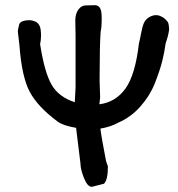

<svg xmlns="http://www.w3.org/2000/svg" viewBox="-20 -722 689 742"><path d="M272 -383V-588L271 -643Q271 -668 282.5 -684.5Q294 -701 311 -701Q333 -702 346.5 -702Q360 -702 366.5 -691Q373 -680 373 -653Q373 -614 369 -600Q365 -546 365 -426V-408L367 -346L364 -319Q427 -327 465 -380Q503 -433 517 -555Q520 -565 525 -592Q530 -619 536 -633Q544 -651 564 -659.5Q584 -668 602 -659Q611 -655 617 -649.5Q623 -644 627 -639Q631 -634 632 -625.5Q633 -617 633.5 -612.5Q634 -608 632 -597.5Q630 -587 629 -583.5Q628 -580 624.5 -568Q621 -556 620 -554Q616 -523 607.5 -488Q599 -453 579.5 -403Q560 -353 523 -311Q486 -269 437 -248Q409 -232 368 -225Q371 -197 390 -99L397 -79Q397 -27 382 -12L335 0Q318 0 304.5 -34Q291 -68 291 -90Q275 -221 274 -228Q225 -236 203 -252Q126 -309 95 -367Q64 -425 55 -548L52 -574Q51 -582 50 -590Q49 -598 49 -600.5Q49 -603 50 -609.5Q51 -616 54 -627Q57 -639 77 -642.5Q97 -646 110 -641Q133 -635 137 -608Q141 -581 135 -551Q152 -442 179.5 -394.5Q207 -347 269 -327Z"/></svg>

Font: Excalifont
Style: Regular
Weight: 400
Designer: Your Own Font Foundry (Virgil); Ján Filípek / DizajnDesign (Excalifont, modifications)
Foundry: Your Own Font Foundry (Virgil); Ján Filípek / DizajnDesign (Excalifont, modifications)
Version: Version 1.000;Glyphs 3.2 (3227)